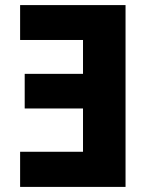

<svg xmlns="http://www.w3.org/2000/svg" viewBox="-20 -734 601 754"><path d="M473 0H59V-138H306V-308H77V-444H306V-577H59V-714H473Z"/></svg>

Font: Noto Sans UI ExtraBold
Style: Regular
Weight: 800
Designer: Monotype Design Team
Foundry: Monotype Imaging Inc.
Version: Version 1.001